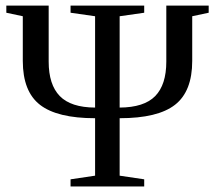

<svg xmlns="http://www.w3.org/2000/svg" viewBox="-20 -675 778 695"><path d="M413.1 -39.1 502 -25.9V0H235.4V-25.9L324.2 -39.1V-247.1Q187.5 -247.1 125 -295.4Q62.5 -343.8 62.5 -454.6V-616.2L2.9 -628.9V-654.8H156.2V-452.1Q156.2 -368.7 196.3 -327.4Q236.3 -286.1 324.2 -285.6V-616.2L235.4 -628.9V-654.8H502V-628.9L413.1 -616.2V-285.6Q501.5 -286.1 541.7 -327.1Q582 -368.2 582 -452.1V-654.8H735.4V-628.9L675.8 -616.2V-454.6Q675.8 -344.2 613.5 -295.7Q551.3 -247.1 413.1 -247.1Z"/></svg>

Font: Times New Roman
Style: Regular
Weight: 400
Designer: Steve Matteson
Foundry: Ascender Corporation
Version: Version 2.00.3